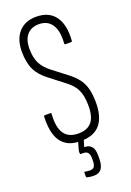

<svg xmlns="http://www.w3.org/2000/svg" viewBox="-161 -719 661 969"><g transform="rotate(-20 169.0 -234.0)"><path d="M165 6Q115 6 85 -15.5Q55 -37 42.5 -77Q30 -117 33 -173Q33 -179 38 -179H68Q74 -179 73 -173Q68 -102 91.5 -68Q115 -34 167 -34Q215 -34 238.5 -61.5Q262 -89 262 -148Q262 -201 247 -233.5Q232 -266 194 -294L119 -352Q76 -384 57.5 -422.5Q39 -461 39 -519Q39 -586 73 -623.5Q107 -661 166 -661Q235 -661 268 -615.5Q301 -570 295 -487Q295 -480 290 -480H258Q254 -480 254 -487Q259 -552 236 -586.5Q213 -621 167 -621Q126 -621 103 -595Q80 -569 80 -520Q80 -474 95 -443Q110 -412 144 -386L218 -329Q250 -305 268.5 -280.5Q287 -256 295 -224.5Q303 -193 303 -150Q303 -74 269.5 -34Q236 6 165 6ZM167 193Q156 193 147.5 191.5Q139 190 132 189Q127 187 127 183V163Q127 157 132 158Q137 159 143 160Q149 161 158 161Q176 161 182 149.5Q188 138 188 118V107Q188 86 180 76.5Q172 67 156 67H142Q138 67 138 61Q138 58 138 53.5Q138 49 139 46L156 -14Q158 -18 161 -18H183Q188 -18 186 -12L170 41H175Q195 41 208.5 55Q222 69 222 103V120Q222 156 209 174.5Q196 193 167 193Z"/></g></svg>

Font: Sofia Sans Extra Condensed Light
Style: Regular
Weight: 300
Designer: Botio Nikoltchev, Ani Petrova
Foundry: lettersoup
Version: Version 4.101